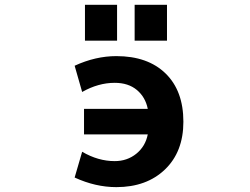

<svg xmlns="http://www.w3.org/2000/svg" viewBox="-20 -768 1040 800"><path d="M330.1 -208V-314.5H595.7Q585.9 -363.3 550.3 -393.1Q514.6 -422.9 458 -422.9Q389.6 -422.9 322.3 -384.8L291 -494.1Q377.9 -534.2 464.8 -534.2Q595.7 -534.2 669.9 -461.9Q744.1 -389.6 744.1 -260.7Q744.1 -135.7 667.5 -62Q590.8 11.7 464.8 11.7Q377.9 11.7 291 -28.3L322.3 -135.7Q388.7 -96.7 458 -96.7Q509.8 -96.7 547.9 -127.4Q585.9 -158.2 595.7 -208ZM334 -598.6V-748H467.8V-598.6ZM541 -598.6V-748H675.8V-598.6Z"/></svg>

Font: Gen Shin Gothic Monospace Bold
Style: Bold
Weight: 700
Designer: [Source Han Sans]
Ryoko NISHIZUKA  (kana & ideographs); Paul D. Hunt (Latin, Greek & Cyrillic); Wenlong ZHANG  (bopomofo
Version: Version 1.002.20150607